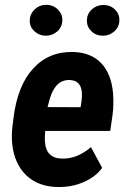

<svg xmlns="http://www.w3.org/2000/svg" viewBox="-20 -749 509 779"><path d="M215.3 9.8Q151.4 9.3 106.7 -21.5Q62 -52.2 42.2 -107.7Q22.5 -163.1 30.3 -233.9L34.7 -270Q50.8 -401.4 114.5 -470.9Q178.2 -540.5 276.9 -538.1Q349.1 -536.1 390.4 -492.9Q431.6 -449.7 438.5 -372.1Q442.4 -325.7 436.5 -281.2L427.2 -217.8H163.6Q161.1 -196.8 162.1 -177.2Q165.5 -106.9 231 -105.5Q292 -103.5 349.1 -151.9L394.5 -67.9Q367.7 -31.2 319.6 -10.3Q271.5 10.7 215.3 9.8ZM263.7 -424.3Q205.6 -426.8 182.6 -350.1L172.9 -314.5L307.1 -314Q312 -342.3 312.5 -359.9Q314.5 -421.9 263.7 -424.3ZM100.6 -664.6Q100.6 -690.4 119.4 -709.5Q138.2 -728.5 166.5 -729.5Q194.8 -729.5 213.9 -711.4Q232.9 -693.4 232.9 -668.5Q232.9 -641.1 213.9 -623Q194.8 -605 167.5 -604Q139.6 -604 120.1 -621.8Q100.6 -639.6 100.6 -664.6ZM332.5 -664.6Q332.5 -691.9 351.6 -710Q370.6 -728 397.9 -729Q426.8 -729 445.6 -711.2Q464.4 -693.4 464.4 -668.5Q464.4 -641.1 445.3 -623Q426.3 -605 398.9 -604Q370.1 -604 351.3 -621.8Q332.5 -639.6 332.5 -664.6Z"/></svg>

Font: TypoPRO Roboto
Style: Bold Italic
Weight: 700
Italic angle: -12°
Designer: Google
Version: Version 2.136; 2016